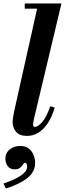

<svg xmlns="http://www.w3.org/2000/svg" viewBox="-25 -774 375 1109"><path d="M131 11Q88 11 68 -12.5Q48 -36 48 -67Q48 -79 50.5 -96.5Q53 -114 57 -132L196 -754H330L171 -87Q168 -74 167 -65.5Q166 -57 166 -54Q166 -41 178 -41Q192 -41 216.5 -66.5Q241 -92 266 -161L291 -152Q275 -98 250.5 -61.5Q226 -25 195.5 -7Q165 11 131 11ZM118 -724V-754H273V-724ZM9 315 -5 286Q56 266 94 241Q132 216 132 188Q132 177 127.5 171.5Q123 166 119 166Q114 166 108 175.5Q102 185 91.5 194.5Q81 204 60 204Q32 204 19 185Q6 166 6 144Q6 109 31.5 89Q57 69 91 69Q123 69 142 84.5Q161 100 169.5 122.5Q178 145 178 167Q178 218 134 253.5Q90 289 9 315Z"/></svg>

Font: Libre Bodoni
Style: Italic
Weight: 400
Italic angle: -13°
Designer: Pablo Impallari, Rodrigo Fuenzalida
Foundry: Impallari Type
Version: Version 2.005;gftools[0.9.23]